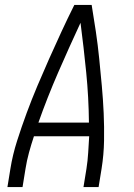

<svg xmlns="http://www.w3.org/2000/svg" viewBox="-20 -755 540 775"><path d="M10 0 22 -74Q31 -130 49 -186.5Q67 -243 87.5 -298.5Q108 -354 131 -408.5Q154 -463 178.5 -518Q203 -573 228 -627Q253 -681 280 -735H350Q359 -681 367 -627Q375 -573 380.5 -518Q386 -463 391 -408.5Q396 -354 398.5 -298.5Q401 -243 400 -186.5Q399 -130 390 -74L378 0H317L329 -74Q334 -106 336 -139Q338 -172 340 -205H117Q106 -172 97 -139Q88 -106 83 -74L71 0ZM135 -260H339Q338 -362 328 -462.5Q318 -563 305 -663Q259 -564 215 -463Q171 -362 135 -260Z"/></svg>

Font: Iosevka Term Curly Lt Obl
Style: Regular
Weight: 300
Italic angle: -9°
Designer: Belleve Invis
Foundry: Belleve Invis
Version: Version 32.3.0